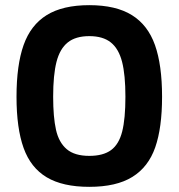

<svg xmlns="http://www.w3.org/2000/svg" viewBox="-20 -712 692 744"><path d="M44 -337Q44 -460 71.5 -537.5Q99 -615 161 -653.5Q223 -692 326 -692Q429 -692 491 -653.5Q553 -615 580.5 -537.5Q608 -460 608 -337Q608 -217 581.5 -141Q555 -65 493 -26.5Q431 12 326 12Q223 12 161 -25Q99 -62 71.5 -138.5Q44 -215 44 -337ZM466 -337Q466 -422 453 -472.5Q440 -523 409.5 -547.5Q379 -572 326 -572Q273 -572 242.5 -547.5Q212 -523 199 -472.5Q186 -422 186 -337Q186 -258 197 -209Q208 -160 238.5 -134Q269 -108 326 -108Q380 -108 410.5 -130.5Q441 -153 453.5 -202.5Q466 -252 466 -337Z"/></svg>

Font: Cairo
Style: Bold
Weight: 700
Designer: Mohamed Gaber
Foundry: Kief Type Foundry
Version: Version 2.100